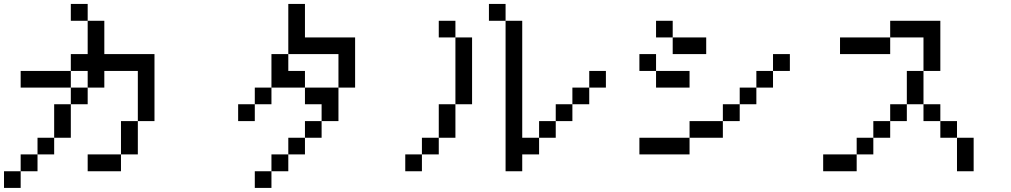

<svg xmlns="http://www.w3.org/2000/svg" viewBox="-20 -796 5040 957"><path d="M83 -359.4V-442.4H333V-526.4H417V-692.4H500V-526.4H750V-192.4H667V-26.4H583V-192.4H667V-442.4H500V-359.4H417V-442.4H333V-359.4ZM583 -26.4V57.6H417V-26.4ZM417 -692.4H333V-776.4H417ZM250 -109.4V-276.4H333V-109.4ZM250 -109.4V-26.4H167V-109.4ZM333 -276.4V-359.4H417V-276.4ZM167 -26.4V57.6H83V-26.4ZM83 57.6V140.6H0V57.6Z M1167 -192.4V-276.4H1250V-192.4ZM1500 -109.4V-192.4H1583V-109.4ZM1500 -109.4V-26.4H1417V-109.4ZM1417 -26.4V57.6H1333V-26.4ZM1333 57.6V140.6H1250V57.6ZM1583 -192.4V-276.4H1500V-359.4H1333V-276.4H1250V-359.4H1333V-526.4H1417V-442.4H1500V-359.4H1667V-192.4ZM1667 -359.4V-526.4H1417V-776.4H1500V-609.4H1750V-359.4Z M2417 -692.4V-776.4H2500V-692.4ZM2167 -609.4V-692.4H2250V-609.4ZM2917 -359.4V-276.4H2833V-192.4H2750V-109.4H2667V-26.4H2583V57.6H2500V-692.4H2583V-109.4H2667V-192.4H2750V-276.4H2833V-359.4ZM2917 -359.4V-442.4H3000V-359.4ZM2250 -609.4H2333V-276.4H2250ZM2250 -276.4V-109.4H2167V-276.4ZM2167 -109.4V-26.4H2083V-109.4ZM2083 -26.4V57.6H2000V-26.4Z M3250 -609.4V-692.4H3333V-609.4ZM3167 -442.4V-526.4H3250V-442.4ZM3167 -26.4V-109.4H3417V-26.4ZM3333 -609.4H3500V-526.4H3333ZM3250 -442.4H3417V-359.4H3250ZM3833 -442.4V-359.4H3750V-276.4H3667V-192.4H3583V-109.4H3417V-192.4H3583V-276.4H3667V-359.4H3750V-442.4ZM3833 -442.4V-526.4H3917V-442.4Z M4167 -526.4V-609.4H4417V-526.4ZM4750 -109.4H4833V57.6H4750ZM4750 -109.4H4667V-192.4H4750ZM4667 -192.4H4583V-276.4H4667ZM4583 -276.4H4500V-442.4H4583ZM4500 -276.4V-192.4H4417V-276.4ZM4417 -192.4V-109.4H4333V-192.4ZM4333 -109.4V-26.4H4250V-109.4ZM4583 -442.4V-609.4H4417V-692.4H4667V-442.4ZM4250 -26.4V57.6H4083V-26.4Z"/></svg>

Font: KH Dot Kodenmachou 12
Style: Regular
Weight: 400
Designer: Original version for X68000 by Keitarou Hiraki (http://hp.vector.co.jp/authors/VA000874/) / TrueType conversion by Homem
Version: Version 1.00.20150527